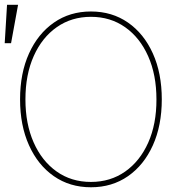

<svg xmlns="http://www.w3.org/2000/svg" viewBox="-20 -786 798 816"><path d="M667.6 -363.6Q667.6 -252.5 629.6 -168.3Q591.6 -84.2 523.8 -37.1Q456 9.9 366.5 9.9Q276.6 9.9 208.8 -37.3Q141 -84.5 103.2 -168.7Q65.3 -252.8 65.3 -363.6Q65.3 -474.8 103.3 -558.8Q141.3 -642.8 209.2 -690Q277 -737.2 366.5 -737.2Q456 -737.2 523.8 -690.2Q591.6 -643.1 629.6 -558.9Q667.6 -474.8 667.6 -363.6ZM644.9 -363.6Q644.9 -468 609.7 -547.1Q574.6 -626.1 511.9 -670.3Q449.2 -714.5 366.5 -714.5Q284.1 -714.5 221.4 -670.6Q158.7 -626.8 123.4 -547.8Q88.1 -468.8 88.1 -363.6Q88.1 -259.9 122.9 -180.9Q157.7 -101.9 220.3 -57.4Q283 -12.8 366.5 -12.8Q449.2 -12.8 512.1 -57Q574.9 -101.2 610.1 -180.2Q645.2 -259.2 644.9 -363.6ZM0 -602.3 9.9 -765.6H56.8L27 -602.3Z"/></svg>

Font: Inter Thin BETA
Style: Regular
Weight: 100
Designer: Rasmus Andersson
Foundry: rsms
Version: Version 3.011;git-f93a4a705